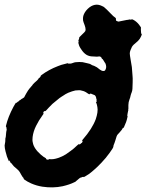

<svg xmlns="http://www.w3.org/2000/svg" viewBox="-33 -756 633 830"><path d="M-8 -185 -9 -170V-167V-170Q-9 -174 -8.5 -179.5Q-8 -185 -8 -185ZM377 -735Q392 -738 408 -730Q413 -728 416 -726Q426 -718 447 -696Q457 -685 465 -680L468 -677V-673Q469 -669 469 -667Q470 -665 473 -665Q474 -665 475 -664Q477 -661 491 -665Q508 -669 516 -670Q522 -670 523 -671H525L523 -672H521H523Q526 -672 529 -671.5Q532 -671 534 -671Q536 -671 536 -671Q536 -672 536 -673L535 -674Q536 -674 544 -670Q550 -667 556.5 -661.5Q563 -656 568 -649.5Q573 -643 576 -638V-637Q577 -634 577 -634H576Q576 -634 576 -628.5Q576 -623 576.5 -620Q577 -617 577 -614Q578 -609 579 -609Q580 -609 580 -608.5Q580 -608 579 -604Q577 -598 571 -588Q566 -580 551 -568Q538 -558 535 -548Q533 -543 531 -539Q528 -531 528 -525Q528 -519 532 -496Q535 -479 537 -466Q539 -443 540 -427Q541 -420 540.5 -400.5Q540 -381 539.5 -372Q539 -363 536 -356Q535 -355 534 -351Q533 -347 532 -344.5Q531 -342 530.5 -338Q530 -334 527 -327Q522 -314 522 -302Q522 -290 522 -286L521 -280H522Q521 -278 520.5 -275Q520 -272 518.5 -265Q517 -258 517 -255L518 -253Q519 -254 520 -256V-258Q520 -258 519 -254Q518 -250 517 -246Q514 -230 504 -209Q502 -205 502 -204Q500 -200 500 -204V-205L499 -204Q498 -203 494 -196L493 -194L490 -191Q488 -188 486.5 -186.5Q485 -185 482.5 -182Q480 -179 476 -175Q471 -170 466 -150Q462 -137 458 -128Q457 -125 457 -122Q457 -117 440 -94Q425 -73 405 -52Q401 -48 398 -45Q394 -40 375 -23Q364 -13 352 -4Q328 12 328 9Q328 8 326 8.5Q324 9 322 9.5Q320 10 319 11Q315 11 310 15Q307 18 303 21Q299 24 297 26Q294 30 288 32Q268 42 238 49Q196 58 150 51Q125 47 102 37Q84 29 72 20Q68 16 69 15.5Q70 15 68.5 13Q67 11 65.5 10Q64 9 64 8Q64 7 62 4.5Q60 2 60 1.5Q60 1 58 -2Q56 -5 53 -11Q49 -18 43 -23Q33 -31 27 -37Q24 -41 22 -43Q20 -45 17.5 -48.5Q15 -52 14.5 -51.5Q14 -51 13 -52Q11 -58 7 -62L6 -63V-61V-59L5 -60Q-5 -82 -7 -94Q-8 -97 -9 -101Q-13 -117 -13 -127Q-13 -131 -11.5 -136.5Q-10 -142 -10 -150.5Q-10 -159 -9 -160.5Q-8 -162 -7.5 -170Q-7 -178 -6 -186Q-5 -190 -4.5 -193Q-4 -196 -4 -197.5Q-4 -199 -4.5 -199Q-5 -199 -5 -202Q-5 -208 -7 -208Q-8 -208 -7 -213Q2 -251 25 -294Q34 -310 36 -312Q36 -312 37 -311.5Q38 -311 39.5 -312Q41 -313 42.5 -315Q44 -317 45 -317Q47 -316 49 -320Q50 -322 50.5 -321.5Q51 -321 52.5 -322.5Q54 -324 55 -324Q56 -324 57 -325.5Q58 -327 58.5 -327Q59 -327 59.5 -327.5Q60 -328 60.5 -328Q61 -328 61.5 -329Q62 -330 62.5 -329.5Q63 -329 63 -329.5Q63 -330 63.5 -330Q64 -330 64.5 -330.5Q65 -331 65.5 -331Q66 -331 66.5 -332Q67 -333 68 -333Q68 -334 69 -333.5Q70 -333 71.5 -335.5Q73 -338 74 -340Q76 -344 76 -344Q78 -347 81 -353Q82 -355 83.5 -357Q85 -359 85 -359.5Q85 -360 86.5 -362Q88 -364 88 -364.5Q88 -365 91 -368.5Q94 -372 95.5 -374.5Q97 -377 102 -382Q107 -387 109 -391Q113 -396 127 -408Q134 -415 134 -417Q134 -418 138 -420Q143 -424 143 -428Q143 -429 147 -432Q178 -455 217 -470Q231 -476 249 -480L260 -483V-482Q261 -481 265 -481Q274 -480 282.5 -484Q291 -488 310 -488Q326 -488 334 -485Q337 -484 347 -482Q357 -480 361 -477Q363 -475 366 -474Q372 -473 386 -465Q392 -461 399 -455Q407 -449 414 -449Q420 -449 422 -453Q428 -463 425 -475Q423 -483 420 -486Q419 -486 419 -487Q419 -488 418 -489Q417 -490 417 -490.5Q417 -491 415.5 -493Q414 -495 413 -497Q410 -502 408 -502Q407 -502 407 -503Q407 -507 401 -511Q398 -513 386 -511Q380 -511 377 -511.5Q374 -512 368 -512Q353 -512 341 -519Q328 -527 318 -543Q308 -557 307 -567L306 -569Q305 -568 306 -572Q306 -575 307 -578L306 -580V-582Q307 -584 308 -586Q310 -591 309 -592Q308 -594 322 -607Q334 -618 336 -622Q337 -625 337 -628Q337 -636 333 -647Q327 -662 326 -668Q325 -679 327 -687Q332 -704 346.5 -718Q361 -732 377 -735ZM321 -364Q316 -366 309 -366Q300 -366 293 -365Q279 -362 262 -355Q249 -349 241 -343Q236 -340 233 -338Q226 -334 212 -322Q192 -307 178 -291Q172 -284 167.5 -279.5Q163 -275 162 -275.5Q161 -276 160 -276Q156 -275 154.5 -270.5Q153 -266 155 -266Q155 -266 155.5 -265.5Q156 -265 155.5 -264.5Q155 -264 153.5 -261.5Q152 -259 149 -255Q135 -236 123 -212Q111 -188 108 -164Q106 -150 109 -139Q111 -127 119.5 -114Q128 -101 144 -87Q157 -76 165 -72L167 -71Q166 -71 166 -70Q166 -67 171 -66Q176 -65 178 -67Q179 -69 182 -68Q197 -66 218 -73Q236 -79 252 -89Q264 -97 273 -104Q287 -114 300 -127L307 -133L308 -132Q313 -131 317 -136Q319 -138 319.5 -138Q320 -138 320.5 -138Q321 -138 321 -138.5Q321 -139 322.5 -141Q324 -143 324 -145.5Q324 -148 322.5 -148Q321 -148 321 -148Q321 -148 325 -153Q366 -200 381 -241Q386 -256 388 -269Q390 -284 388 -293Q386 -305 383 -312L381 -316L382 -315Q383 -315 384 -315L385 -320Q385 -321 384 -322Q384 -324 384.5 -324.5Q385 -325 384.5 -327Q384 -329 383 -330.5Q382 -332 382.5 -332.5Q383 -333 382.5 -334.5Q382 -336 381 -338.5Q380 -341 379 -342Q376 -346 372 -346Q371 -347 371 -347L365 -349Q364 -349 363 -350Q358 -353 354 -349L353 -348L345 -353Q333 -362 321 -364Z"/></svg>

Font: TT2020 Style B
Style: Italic
Weight: 400
Italic angle: -15°
Version: Version 0.2.000